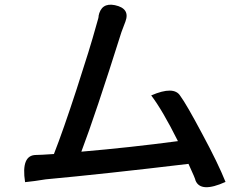

<svg xmlns="http://www.w3.org/2000/svg" viewBox="-20 -785 1040 819"><path d="M470 -763Q536 -749 515 -693L498 -648Q387 -296 327 -138Q536 -156 739 -183Q673 -315 625 -378Q722 -420 749 -376Q775 -341 842 -215Q910 -89 942 -9Q836 39 814 -15Q814 -21 784 -86Q424 -43 175 -20Q161 -18 129 -13L87 -8Q69 -124 134 -124Q150 -124 210 -128Q249 -227 307 -405Q365 -583 389 -671Q404 -721 400 -715Q411 -775 470 -763Z"/></svg>

Font: Swei Half Moon CJK SC
Style: Medium
Weight: 500
Version: Version 2.071